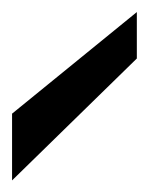

<svg xmlns="http://www.w3.org/2000/svg" viewBox="16 -838 250 323"><g transform="rotate(-90 141.5 -676.0)"><path d="M112.3 -781.2 283.2 -571.3H205.1L0 -781.2Z"/></g></svg>

Font: Andika Eur
Style: Regular
Weight: 400
Designer: Victor Gaultney, Annie Olsen, Julie Remington, Don Collingsworth, Eric Hays, Becca Hirsbrunner
Foundry: SIL International
Version: Version 5.000